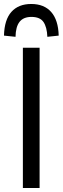

<svg xmlns="http://www.w3.org/2000/svg" viewBox="-20 -945 315 965"><path d="M95 0V-705H179V0ZM58 -760 0 -766Q2 -846 37.5 -885.5Q73 -925 137 -925Q202 -925 237.5 -884.5Q273 -844 275 -766L218 -760Q216 -809 198.5 -834.5Q181 -860 138 -860Q98 -860 78.5 -835.5Q59 -811 58 -760Z"/></svg>

Font: Nunito Sans 7pt Condensed
Style: Regular
Weight: 400
Width: 3
Designer: Vernon Adams
Foundry: Vernon Adams
Version: Version 3.101;gftools[0.9.27]